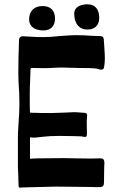

<svg xmlns="http://www.w3.org/2000/svg" viewBox="-20 -868 554 890"><path d="M66 -15Q65 -26 65 -52Q65 -60 64 -69.5Q63 -79 63 -95V-232Q63 -252 64.5 -271Q66 -290 66 -299Q70 -345 70 -387Q70 -439 67 -469Q65 -503 65 -531Q65 -594 68 -678Q68 -691 73 -695.5Q78 -700 87 -700L102 -699Q111 -699 131 -697.5Q151 -696 180 -696Q213 -696 258 -701Q312 -705 330 -705Q371 -705 405 -702L441 -701Q454 -701 458 -695Q462 -689 462 -673Q462 -664 464 -642Q466 -616 466 -597Q466 -577 463 -560Q462 -545 449 -545Q445 -545 438 -547Q431 -549 427 -550Q412 -553 340 -553L302 -554Q289 -555 264 -555Q246 -555 237 -554Q207 -552 184 -552L131 -553Q123 -553 122 -549.5Q121 -546 121 -533Q121 -515 120 -502Q118 -462 118 -437V-378Q118 -357 119 -346Q127 -345 146 -345Q163 -344 216 -344Q238 -344 280 -346Q312 -348 322 -348Q336 -348 350 -346.5Q364 -345 371 -345Q384 -345 384 -333Q384 -329 383 -321.5Q382 -314 382 -302L383 -249Q383 -240 381 -236.5Q379 -233 374 -233Q371 -233 365.5 -234.5Q360 -236 356 -236Q347 -236 322.5 -237Q298 -238 256 -238Q211 -238 178 -234Q145 -230 138 -230Q127 -230 125 -231Q120 -231 119 -232V-132Q126 -132 130 -133L158 -134L276 -135Q312 -135 333 -134L402 -133L444 -134Q456 -134 460 -128.5Q464 -123 464 -113L463 -93L462 -23Q462 -7 455 -3.5Q448 0 435 -0.5Q422 -1 414 -1Q371 -1 340 -2L238 -3Q226 -3 118 0L80 1L74 2Q68 2 67 -1.5Q66 -5 66 -15ZM324 -805Q324 -825 340.5 -836.5Q357 -848 386 -848Q412 -848 426 -831.5Q440 -815 440 -785Q440 -760 425.5 -745.5Q411 -731 386 -731Q357 -731 340.5 -750.5Q324 -770 324 -805ZM115 -778Q115 -807 131.5 -823.5Q148 -840 177 -840Q205 -840 220 -825Q235 -810 235 -782Q235 -756 221 -741.5Q207 -727 181 -727Q150 -727 132.5 -740.5Q115 -754 115 -778Z"/></svg>

Font: Barriecito
Style: Regular
Weight: 400
Designer: Pablo Cosgaya & Sergio Jiménez
Foundry: Pablo Cosgaya & Sergio Jiménez
Version: Version 1.001